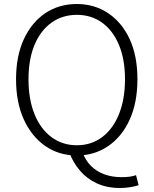

<svg xmlns="http://www.w3.org/2000/svg" viewBox="-20 -762 766 957"><path d="M363 13Q274 13 206 -34Q138 -81 99 -166Q60 -251 60 -367Q60 -483 99 -567Q138 -651 206 -696.5Q274 -742 363 -742Q451 -742 519.5 -696Q588 -650 626.5 -566.5Q665 -483 665 -367Q665 -251 626.5 -166Q588 -81 519.5 -34Q451 13 363 13ZM363 -38Q435 -38 489 -78.5Q543 -119 573 -193Q603 -267 603 -367Q603 -466 573 -538Q543 -610 489 -649Q435 -688 363 -688Q291 -688 236.5 -649Q182 -610 152 -538Q122 -466 122 -367Q122 -267 152 -193Q182 -119 236.5 -78.5Q291 -38 363 -38ZM578 175Q513 175 463 152Q413 129 378.5 88.5Q344 48 326 -1L391 -4Q405 36 432.5 64Q460 92 499 106.5Q538 121 585 121Q609 121 627 118.5Q645 116 658 111L671 161Q657 166 632 170.5Q607 175 578 175Z"/></svg>

Font: Noto Sans JP Thin Light
Style: Regular
Weight: 300
Version: Version 2.004-H2;hotconv 1.0.118;makeotfexe 2.5.65603